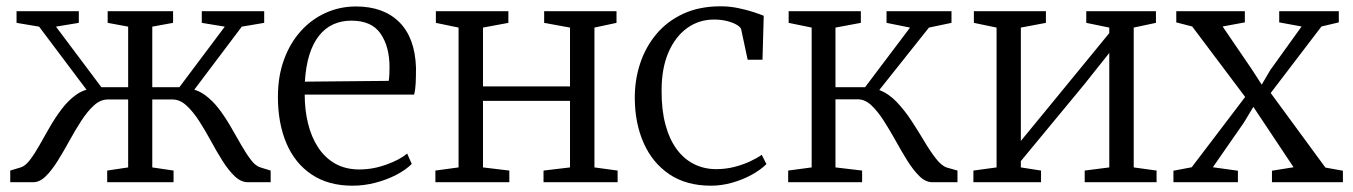

<svg xmlns="http://www.w3.org/2000/svg" viewBox="-20 -578 4290 609"><path d="M12.5 0V-37L45.5 -47Q60.5 -51.5 75.2 -71Q90 -90.5 105.5 -118Q121 -145.5 138.2 -175.5Q155.5 -205.5 176 -232.5Q196.5 -259.5 221.2 -277.2Q246 -295 276.5 -297.5L275 -266L104 -493.5L32.5 -505.5V-542.5H230V-505.5L157.5 -493.5L301.5 -301.5H386.5V-493.5L321.5 -505.5V-542.5H529V-505.5L463 -493.5V-301.5H549L693 -493.5L620 -505.5V-542.5H818V-505.5L747 -493.5L575.5 -266L574 -297.5Q604.5 -295 629.2 -277.2Q654 -259.5 674.5 -232.5Q695 -205.5 712.2 -175.5Q729.5 -145.5 745.2 -118Q761 -90.5 775.8 -71Q790.5 -51.5 806 -47L838.5 -37V0H766.5Q744.5 0 724.5 -19Q704.5 -38 685.8 -67.8Q667 -97.5 648.8 -131.2Q630.5 -165 611.2 -194.8Q592 -224.5 571.2 -243.5Q550.5 -262.5 527 -262.5H463V-47L530.5 -37V0H320V-37L386.5 -47V-262.5H322.5Q298.5 -262.5 277.8 -243.5Q257 -224.5 237.8 -194.8Q218.5 -165 200 -131.2Q181.5 -97.5 163 -67.8Q144.5 -38 125.2 -19Q106 0 85 0Z M1098 11Q1021.5 11 968.5 -24.5Q915.5 -60 888.5 -123.5Q861.5 -187 861.5 -271Q861.5 -336 880.8 -388.8Q900 -441.5 934 -479.2Q968 -517 1013 -537.2Q1058 -557.5 1109 -557.5Q1196.5 -557.5 1246.5 -507.8Q1296.5 -458 1299.5 -363Q1299.5 -334 1298.5 -313.8Q1297.5 -293.5 1293.5 -278H946.5Q946.5 -229.5 957 -186.5Q967.5 -143.5 989 -110.5Q1010.5 -77.5 1043.2 -59Q1076 -40.5 1120 -40.5Q1163 -40.5 1205.8 -56Q1248.5 -71.5 1271.5 -91L1286 -58Q1267 -39 1237.2 -23.5Q1207.5 -8 1171.2 1.5Q1135 11 1098 11ZM947 -319 1213 -321.5Q1214.5 -330 1215 -342.8Q1215.5 -355.5 1215.5 -365Q1215.5 -430 1187.2 -471.2Q1159 -512.5 1094.5 -512.5Q1062.5 -512.5 1036.5 -500.5Q1010.5 -488.5 991.5 -464.2Q972.5 -440 961.2 -403.8Q950 -367.5 947 -319Z M1361 0V-37L1434.5 -47V-490.5L1362.5 -505.5V-542.5H1592.5V-505.5L1512 -490.5V-304H1788V-490.5L1706 -505.5V-542.5H1935.5V-505.5L1865.5 -490.5V-47L1939 -37V0H1704V-37L1788 -47V-258H1512V-47L1595.5 -37V0Z M2235 11Q2157 11 2103.2 -25.2Q2049.5 -61.5 2021.8 -124Q1994 -186.5 1993.5 -265Q1993 -324 2010.5 -376.8Q2028 -429.5 2062.2 -470.2Q2096.5 -511 2147.5 -534.5Q2198.5 -558 2265.5 -558Q2294 -558 2320.8 -552.5Q2347.5 -547 2369 -540Q2390.5 -533 2402.5 -528L2398.5 -388.5H2351.5L2331 -484.5Q2329.5 -491.5 2317.8 -498.8Q2306 -506 2287 -511Q2268 -516 2245 -516Q2197 -516 2159.5 -489Q2122 -462 2100.2 -411.8Q2078.5 -361.5 2078.5 -291.5Q2078 -229.5 2090.8 -182.5Q2103.5 -135.5 2126.8 -104.2Q2150 -73 2182 -57.2Q2214 -41.5 2251.5 -41.5Q2281.5 -41.5 2309 -48.5Q2336.5 -55.5 2359 -66Q2381.5 -76.5 2396 -87L2411 -57.5Q2393 -39.5 2364.5 -23.8Q2336 -8 2302.2 1.5Q2268.5 11 2235 11Z M2480 0V-37L2554.5 -47V-490.5L2481.5 -505.5V-542.5H2710.5V-505.5L2630 -490.5V-301.5H2724L2866.5 -490.5L2792 -505.5V-542.5H2998V-505.5L2926.5 -490.5L2769 -292.5Q2799 -281 2824.2 -254.5Q2849.5 -228 2871.2 -194.8Q2893 -161.5 2912 -129.5Q2931 -97.5 2948.8 -74.8Q2966.5 -52 2983.5 -46.5L3017 -37V0H2937.5Q2916 0 2896.5 -19Q2877 -38 2858.2 -68Q2839.5 -98 2821 -131.5Q2802.5 -165 2783.2 -195Q2764 -225 2743.8 -244Q2723.5 -263 2701 -263H2630V-47L2714.5 -37V0Z M3067.5 0V-37L3141 -47V-490.5L3069 -505.5V-542.5H3297.5V-505.5L3218 -490.5V-131L3292 -221L3498.5 -473V-490.5L3425.5 -505.5V-542.5H3646.5V-505.5L3576 -490.5V-47L3648.5 -37V0H3420.5V-37L3498.5 -47V-410L3418.5 -309.5L3218 -67V-47L3282 -37V0Z M3760 -47.5 3929.5 -270.5 3761.5 -494 3711 -507V-542.5H3928.5V-507L3858 -494L3951 -357.5L3982 -309.5L4009 -355.5L4108.5 -494L4037.5 -507V-542.5H4226.5V-507L4171.5 -494L4010.5 -283L4184 -46.5L4239.5 -36.5V0H4014.5V-36.5L4083 -47.5L3990.5 -186.5L3955.5 -239L3925 -188.5L3827 -47.5L3906.5 -36.5V0H3702V-36.5Z"/></svg>

Font: Merriweather 48pt Light
Style: Regular
Weight: 300
Version: Version 2.100